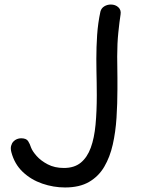

<svg xmlns="http://www.w3.org/2000/svg" viewBox="-20 -811 642 847"><path d="M423 -760Q427 -775 440 -783Q453 -791 469 -791Q489 -791 502 -779Q515 -767 512 -748Q507 -716 502 -667.5Q497 -619 497 -562Q497 -540 497.5 -516Q498 -492 498 -467.5Q498 -443 498 -417Q498 -354 494 -291.5Q490 -229 477.5 -173.5Q465 -118 440 -75.5Q415 -33 373 -8.5Q331 16 267 16Q216 16 166.5 -1Q117 -18 80.5 -52.5Q44 -87 30 -140Q26 -156 29 -167.5Q32 -179 39 -186.5Q46 -194 55 -197.5Q64 -201 73 -201Q96 -201 104 -188.5Q112 -176 117 -160Q123 -144 141.5 -123Q160 -102 190.5 -86Q221 -70 262 -70Q308 -70 336.5 -93.5Q365 -117 380.5 -159.5Q396 -202 401.5 -261Q407 -320 407 -391Q407 -420 406.5 -446.5Q406 -473 405.5 -499Q405 -525 405 -551Q405 -604 408.5 -656.5Q412 -709 423 -760Z"/></svg>

Font: Playpen Sans Hebrew
Style: Regular
Weight: 400
Designer: Tom Grace, Laura Meseguer, Veronika Burian, José Scaglione
Foundry: TypeTogether
Version: Version 2.000